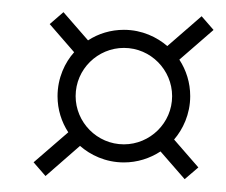

<svg xmlns="http://www.w3.org/2000/svg" viewBox="-20 -351 366 311"><path d="M102.5 -195.3C102.5 -239 138.4 -273.4 180.7 -273.4C224.4 -273.4 258.8 -237.5 258.8 -195.3C258.8 -151.6 222.9 -117.2 180.7 -117.2C137 -117.2 102.5 -153.1 102.5 -195.3ZM53.7 -65.9 109.6 -114.7C126 -100.3 150.6 -87.9 180.7 -87.9C202.4 -87.9 222.9 -94.5 240 -105.7L279.1 -60.8L301.3 -79.8L262 -125C276.1 -141.4 288.1 -165.8 288.1 -195.3C288.1 -217 281.7 -237.3 270.5 -254.4L325.9 -302.5L306.6 -324.7L251 -276.4C234.6 -290.5 210.4 -302.7 180.7 -302.7C159.4 -302.7 139.4 -296.6 122.6 -285.6L82.8 -331.3L60.5 -312L100.1 -266.4C85.4 -250 73.2 -225.1 73.2 -195.1C73.2 -173.6 79.6 -153.6 90.6 -136.7L34.4 -88.1Z"/></svg>

Font: RisaltypS01
Style: Medium
Weight: 500
Italic angle: -9°
Designer: gluk
Foundry: gluk
Version: Version 0.24